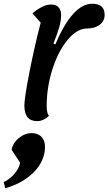

<svg xmlns="http://www.w3.org/2000/svg" viewBox="-27 -621 578 1024"><path d="M103 -58Q103 -99 130.5 -238.5Q158 -378 190 -500L146 -550Q203 -597 245 -597Q273 -597 286 -581.5Q299 -566 299 -542Q299 -511 288.5 -474.5Q278 -438 258 -389L268 -384Q360 -601 465 -601Q531 -601 531 -542Q531 -509 505 -489Q479 -469 437 -469Q384 -469 334 -409Q284 -349 253 -253Q222 -157 222 -55Q222 -18 234 -3Q204 25 171 25Q103 25 103 -58ZM142 89Q176 89 194.5 109.5Q213 130 213 161Q213 236 154.5 296Q96 356 1 383L-7 350Q27 334 52 303.5Q77 273 80 246L35 178Q41 142 73 115.5Q105 89 142 89Z"/></svg>

Font: Lemonada
Style: Regular
Weight: 400
Designer: Mohamed Gaber (Arabic) Eduardo Tunni (Latin)
Foundry: Kief Type Foundry
Version: Version 3.006